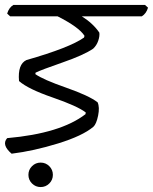

<svg xmlns="http://www.w3.org/2000/svg" viewBox="-20 -639 619 777"><path d="M567 -619 579 -608Q572 -584 554 -573H311Q357 -544 382 -507Q384 -493 377.5 -474Q371 -455 357 -442Q319 -416 232.5 -386Q146 -356 124 -345L123 -339Q154 -317 247 -284.5Q340 -252 375 -225Q384 -205 377 -171Q370 -137 358 -126Q314 -89 215 -58.5Q116 -28 27 -17Q-15 -53 9 -80Q225 -99 326 -177L327 -184Q293 -210 193 -244.5Q93 -279 57 -311Q51 -379 87 -396Q262 -446 320 -487L322 -494Q300 -529 213 -573H21L9 -584Q16 -608 34 -619ZM95 68.5Q95 48 109.5 33.5Q124 19 144.5 19Q165 19 179.5 33.5Q194 48 194 68.5Q194 89 179.5 103.5Q165 118 144.5 118Q124 118 109.5 103.5Q95 89 95 68.5Z"/></svg>

Font: Tillana
Style: Regular
Weight: 400
Designer: Lipi Raval (Devanagari, Latin), Jonny Pinhorn (Latin)
Foundry: Indian Type Foundry
Version: Version 2.002;PS 1.0;hotconv 1.0.79;makeotf.lib2.5.61930; tt